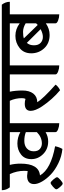

<svg xmlns="http://www.w3.org/2000/svg" viewBox="639 -1346 716 2132"><g transform="rotate(-90 997.0 -280.0)"><path d="M835 -529H695V20Q661 20 628.5 7.5Q596 -5 596 -21V-132Q548 -103 492 -103Q408 -103 352 -159Q296 -215 296 -290Q296 -365 348 -405Q400 -445 468.5 -445Q537 -445 596 -412V-529H232Q246 -473 246 -410Q246 -206 115 -194Q185 -73 439 -26Q430 20 409 55Q327 47 251.5 10.5Q176 -26 126.5 -73Q77 -120 48 -170Q19 -220 19 -259Q19 -337 110 -337Q124 -337 164 -331Q166 -355 166 -370Q166 -450 130 -529H-17Q-49 -569 -49 -618H803Q835 -577 835 -529ZM596 -351Q552 -368 499 -368Q446 -368 414.5 -339.5Q383 -311 383 -264Q383 -217 409 -195Q435 -173 470 -173Q540 -173 596 -229ZM-9.5 -50.5Q20 -76 32 -76Q44 -76 69.5 -46Q95 -16 95 -4.5Q95 7 66 32.5Q37 58 24.5 58Q12 58 -13.5 29Q-39 0 -39 -12.5Q-39 -25 -9.5 -50.5Z M1182 -529H1045Q1058 -465 1058 -389Q1058 -313 1024.5 -269Q991 -225 928 -224Q966 -161 1123 -21Q1115 -7 1095 8.5Q1075 24 1061 29Q960 -55 881 -172Q832 -247 832 -297Q832 -363 912 -363Q938 -363 965 -355Q973 -368 973 -395Q973 -465 944 -529H789Q757 -569 757 -618H1150Q1182 -577 1182 -529Z M1476 -529H1337V20Q1302 20 1269.5 7.5Q1237 -5 1237 -21V-529H1129Q1097 -569 1097 -618H1444Q1476 -579 1476 -529Z M2043 -529H1904V20Q1869 20 1836.5 7.5Q1804 -5 1804 -21V-129Q1744 -87 1675 -87Q1582 -87 1526.5 -147.5Q1471 -208 1471 -291Q1471 -374 1530 -420.5Q1589 -467 1665 -467Q1741 -467 1804 -419V-529H1424Q1392 -569 1392 -618H2011Q2043 -577 2043 -529ZM1786 -219Q1795 -228 1804 -237V-353Q1756 -382 1709 -382Q1662 -382 1637 -373ZM1587 -340Q1560 -310 1560 -261Q1560 -212 1587 -187Q1614 -162 1653 -162Q1692 -162 1739 -187Z"/></g></svg>

Font: Karma SemiBold
Style: Regular
Weight: 600
Designer: Joana Correia
Foundry: Indian Type Foundry
Version: Version 1.202;PS 1.0;hotconv 1.0.78;makeotf.lib2.5.61930; tt